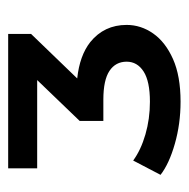

<svg xmlns="http://www.w3.org/2000/svg" viewBox="-16 -766 462 470"><g transform="rotate(-90 215.0 -531.0)"><path d="M201 -320Q147 -320 98 -334Q49 -348 22 -369L57 -436Q83 -417 121 -406Q159 -395 201 -395Q251 -395 275 -410.5Q299 -426 299 -452Q299 -479 276.5 -494Q254 -509 206 -509H154V-567L254 -671H38V-742H367V-686L258 -573Q314 -567 347 -541Q389 -507 389 -452Q389 -417 368 -387Q347 -357 305.5 -338.5Q264 -320 201 -320Z"/></g></svg>

Font: Montserrat Thin SemiBold
Style: Regular
Weight: 600
Version: Version 9.000